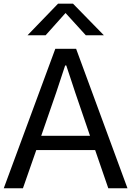

<svg xmlns="http://www.w3.org/2000/svg" viewBox="-24 -1006 701 1026"><path d="M196.3 -280.3H457L377.9 -511.7Q372.1 -529.3 355 -581.1Q337.9 -632.8 330.1 -656.2H324.2Q317.4 -634.8 300.3 -584Q283.2 -533.2 276.4 -511.7ZM-3.9 0 271.5 -745.1H382.8L657.2 0H554.7L484.4 -204.1H169.9L98.6 0ZM123 -817.4 286.1 -986.3H366.2L531.2 -817.4H434.6L326.2 -936.5L219.7 -817.4Z"/></svg>

Font: Gothic A1 Medium
Style: Regular
Weight: 500
Designer: HanYang I&C Co.,Ltd.
Foundry: HanYang I&C Co.,Ltd.
Version: Version 2.50